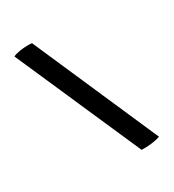

<svg xmlns="http://www.w3.org/2000/svg" viewBox="-139 -606 646 711"><g transform="rotate(-30 184.0 -250.0)"><path d="M24 -512Q34 -517 51.5 -520Q69 -523 86 -523Q100 -523 105 -522L339 13Q322 19 300 21.5Q278 24 259 23Z"/></g></svg>

Font: Vollkorn SC Black
Style: Regular
Weight: 900
Designer: Friedrich Althausen
Foundry: Friedrich Althausen
Version: Version 4.015